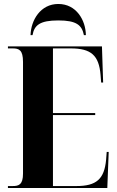

<svg xmlns="http://www.w3.org/2000/svg" viewBox="-20 -948 590 968"><path d="M134 -771H144C153 -821 181 -845 274 -845C366 -845 393 -821 403 -771H413C412 -846 365 -928 274 -928C184 -928 136 -846 134 -771ZM20 0H521L528 -182H518L515 -143C506 -45 466 -10 365 -10H247V-368H460V-378H247V-704H337C439 -704 479 -669 487 -570L490 -532H500L494 -714H20V-704H44C76 -704 96 -696 96 -636V-73C96 -17 75 -10 44 -10H20Z"/></svg>

Font: Noto Serif Display Condensed Extra
Style: Regular
Weight: 800
Width: 3
Designer: Monotype Design Team
Foundry: Monotype Imaging Inc.
Version: Version 1.900